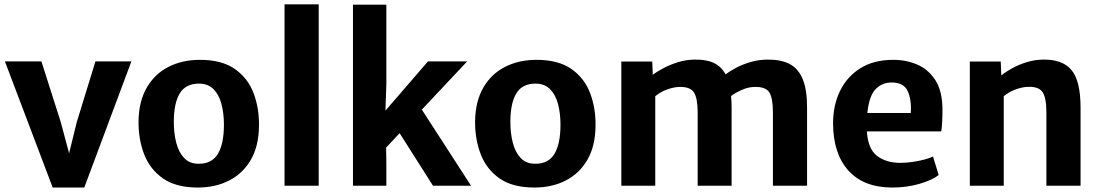

<svg xmlns="http://www.w3.org/2000/svg" viewBox="-20 -832 4932 860"><path d="M216 8 2 -557H165.5L252 -285.5L289.5 -145.5L324 -285.5L407.5 -557H568.5L357.5 8Z M865.5 8Q768 8 709.5 -33.2Q651 -74.5 625.2 -142.2Q599.5 -210 600.5 -290Q602 -379 637.8 -440.2Q673.5 -501.5 735.2 -532.8Q797 -564 875.5 -564Q973.5 -564 1032 -523Q1090.5 -482 1116 -414.2Q1141.5 -346.5 1140 -267Q1139 -177.5 1103.5 -116.2Q1068 -55 1006.5 -23.5Q945 8 865.5 8ZM869.5 -98.5Q929 -98 956 -143Q983 -188 983 -273.5Q983 -324 972 -365.8Q961 -407.5 936.8 -432.2Q912.5 -457 872.5 -457.5Q812 -458 785.2 -413.8Q758.5 -369.5 758.5 -286Q758.5 -235 769.5 -192.5Q780.5 -150 804.8 -124.2Q829 -98.5 869.5 -98.5Z M1254.5 0V-812.5H1407.5V0Z M2072.5 -557 1869.5 -341 2090 0H1919.5L1770 -235.5L1709.5 -171L1710.5 -99V0H1561V-811H1710.5V-453.5L1706.5 -336.5L1897 -557Z M2373 8Q2275.5 8 2217 -33.2Q2158.5 -74.5 2132.8 -142.2Q2107 -210 2108 -290Q2109.5 -379 2145.2 -440.2Q2181 -501.5 2242.8 -532.8Q2304.5 -564 2383 -564Q2481 -564 2539.5 -523Q2598 -482 2623.5 -414.2Q2649 -346.5 2647.5 -267Q2646.5 -177.5 2611 -116.2Q2575.5 -55 2514 -23.5Q2452.5 8 2373 8ZM2377 -98.5Q2436.5 -98 2463.5 -143Q2490.5 -188 2490.5 -273.5Q2490.5 -324 2479.5 -365.8Q2468.5 -407.5 2444.2 -432.2Q2420 -457 2380 -457.5Q2319.5 -458 2292.8 -413.8Q2266 -369.5 2266 -286Q2266 -235 2277 -192.5Q2288 -150 2312.2 -124.2Q2336.5 -98.5 2377 -98.5Z M2763 0V-556.5H2901.5L2904 -497Q2923.5 -512 2953.2 -527.5Q2983 -543 3018 -553.8Q3053 -564.5 3089.5 -565Q3140.5 -566.5 3175.2 -551Q3210 -535.5 3230 -499Q3247.5 -512.5 3276.5 -528Q3305.5 -543.5 3342.2 -554.2Q3379 -565 3419.5 -565Q3477 -565.5 3516 -545.8Q3555 -526 3575 -478.8Q3595 -431.5 3595 -350V0H3442V-328.5Q3442 -392.5 3425.8 -418.2Q3409.5 -444 3360 -442.5Q3333 -442.5 3304.2 -430Q3275.5 -417.5 3254.5 -402Q3257 -378.5 3257 -350.5V0H3105V-328Q3105 -392 3088.2 -418Q3071.5 -444 3023 -442.5Q3001 -442.5 2970.2 -432Q2939.5 -421.5 2915 -401V0Z M3977 8Q3848.5 8 3780 -68.2Q3711.5 -144.5 3711.5 -280Q3711.5 -361 3742.8 -425Q3774 -489 3833.5 -526.2Q3893 -563.5 3979 -564Q4036.5 -564.5 4086.8 -543.5Q4137 -522.5 4168.8 -474.2Q4200.5 -426 4201.5 -344.5Q4201.5 -314 4200.2 -287.8Q4199 -261.5 4196 -243.5H3863Q3867.5 -165.5 3908.2 -134Q3949 -102.5 4013.5 -102.5Q4037.5 -102.5 4066 -106.5Q4094.5 -110.5 4120 -117.2Q4145.5 -124 4159 -131L4184.5 -48Q4156.5 -25.5 4099.2 -8.8Q4042 8 3977 8ZM3974 -462.5Q3931 -462.5 3902 -432.8Q3873 -403 3865 -326H4059.5Q4063.5 -386.5 4045.5 -424.5Q4027.5 -462.5 3974 -462.5Z M4324 0V-556.5H4462.5L4465 -494Q4484 -510 4513.5 -526.2Q4543 -542.5 4578.8 -553.5Q4614.5 -564.5 4651 -565Q4738 -567 4779 -518.8Q4820 -470.5 4820 -349.5V0H4667V-328Q4667 -393 4650 -419Q4633 -445 4583.5 -443Q4561 -442.5 4530.8 -432Q4500.5 -421.5 4476 -401V0Z"/></svg>

Font: Merriweather Sans
Style: Bold
Weight: 700
Designer: Eben Sorkin
Foundry: Eben Sorkin
Version: Version 1.008; ttfautohint (v1.7.19-72a1) -l 8 -r 50 -G 200 